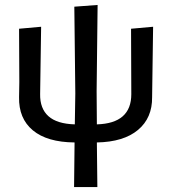

<svg xmlns="http://www.w3.org/2000/svg" viewBox="-20 -570 695 775"><path d="M279 185 281 5Q170 4 112.5 -44Q55 -92 57 -178L58 -239L57 -454L146 -462L142 -190Q141 -132 175.5 -101Q210 -70 282 -68L284 -193L280 -543L374 -550L370 -202L371 -68Q510 -72 510 -190L509 -454L598 -462L594 -178Q595 -94 537 -45.5Q479 3 371 5L373 185Z"/></svg>

Font: Alegreya Sans Medium
Style: Regular
Weight: 500
Designer: Juan Pablo del Peral
Foundry: Huerta Tipografica
Version: Version 2.007